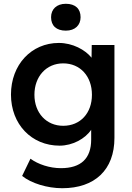

<svg xmlns="http://www.w3.org/2000/svg" viewBox="-20 -765 696 1015"><path d="M309 230C481 230 585 133 585 -36V-527H465L464 -460C430 -502 364 -538 291 -538C146 -538 38 -423 38 -265C38 -108 147 5 295 5C364 5 431 -32 462 -79V-27C462 73 408 124 302 124C243 124 182 104 141 74L97 165C145 204 230 230 309 230ZM162 -264C162 -361 225 -430 314 -430C404 -430 466 -362 466 -264C466 -167 405 -100 314 -100C225 -100 162 -168 162 -264ZM250 -674C250 -629 278 -603 328 -603C377 -603 406 -632 406 -674C406 -719 378 -745 328 -745C279 -745 250 -716 250 -674Z"/></svg>

Font: Easer Grotesk Medium
Style: Regular
Weight: 500
Designer: Boardeaser, Bonnie Shaver-Troup, Thomas Jockin
Foundry: Lexend
Version: Version 1.001;Glyphs 3.1.2 (3151)